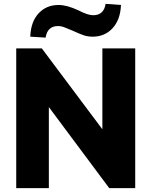

<svg xmlns="http://www.w3.org/2000/svg" viewBox="-20 -968 779 988"><path d="M63.5 -718.8H195.3L506.8 -302.7V-718.8H675.8V0H542L231.4 -417V0H63.5ZM281.2 -942.4Q325.2 -942.4 384.8 -914.1Q432.6 -889.6 459 -889.6Q514.6 -889.6 523.4 -948.2L602.5 -942.4Q599.6 -867.2 559.6 -823.2Q519.5 -779.3 457 -779.3Q431.6 -779.3 410.2 -786.6Q388.7 -793.9 350.6 -811.5Q320.3 -824.2 307.1 -829.1Q293.9 -834 279.3 -834Q223.6 -834 214.8 -774.4L135.7 -779.3Q138.7 -856.4 178.7 -899.4Q218.8 -942.4 281.2 -942.4Z"/></svg>

Font: Min Sans Black
Style: Regular
Weight: 900
Designer: Jinseong-Kim, NotoSansCJK, Nunito
Foundry: Jinseong-Kim
Version: Version 1.000